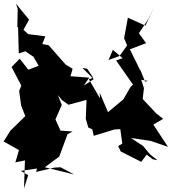

<svg xmlns="http://www.w3.org/2000/svg" viewBox="-53 -946 950 1063"><path d="M62 0 152 -13 147 6 247 -18 282 -20 358 20 195 -20 275 -79 321 -203 349 -218 282 -223 254 -285 289 -365 266 -424 230 -466 290 -392 326 -366 426 -393 422 -288 436 -240 458 -230 466 -194 580 -229 613 -231 624 -151 601 -137 616 -107 729 -50 759 -90 793 -64 819 -59 778 -91 739 -138 672 -182 781 -166 877 -133 796 -256 850 -288 813 -317 737 -398 744 -458 729 -504 767 -498 750 -494 722 -564 725 -553 666 -673 756 -707 716 -762 769 -842 805 -915 752 -804 655 -848 634 -734 651 -695 609 -636 548 -614 572 -670 626 -624 590 -611 683 -478 668 -462 630 -396 545 -325 499 -433 501 -401 439 -507 463 -516 430 -565 403 -570 466 -508 411 -472 441 -516 337 -524 349 -565 310 -589 216 -696 181 -702 198 -745 103 -757 77 -781 108 -837 35 -926 45 -897 43 -796 47 -794 51 -650 87 -662 132 -632 161 -582 104 -560 56 -621 11 -575 65 -472 53 -442 64 -362 87 -303 5 -223 -33 -163 52 -115 32 -47 85 -58 80 97 103 24Z"/></svg>

Font: Hussar Lance
Style: Regular
Weight: 700
Foundry: Cannot Into Space Fonts, PlusOne Fonts
Version: Version 2.27